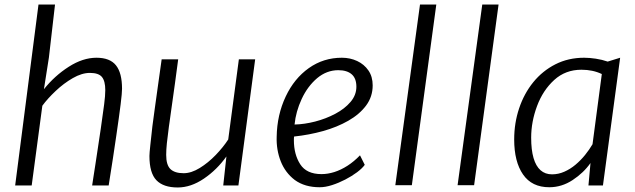

<svg xmlns="http://www.w3.org/2000/svg" viewBox="-20 -819 2803 848"><path d="M47 0 150 -799H223L196 -565L174 -425Q221.5 -484.5 283.8 -524.2Q346 -564 406 -564Q465.5 -564 492.2 -530.5Q519 -497 519 -427Q519 -418 517.5 -401Q516 -384 512.8 -358.2Q509.5 -332.5 504.8 -297.8Q500 -263 493.5 -218.8Q487 -174.5 478.8 -120Q470.5 -65.5 460 0H387Q388 -6.5 392 -32.8Q396 -59 401.5 -94Q407 -129 412 -163.5Q417 -198 420.8 -222.2Q424.5 -246.5 425 -250Q435 -320 440 -358.2Q445 -396.5 445 -421Q445 -461 430.2 -479Q415.5 -497 377 -497Q341.5 -497 301.5 -474Q261.5 -451 225.8 -417.2Q190 -383.5 167 -352L120 0Z M765 9Q701.5 9 670.8 -23Q640 -55 640 -130Q640 -142 644 -178.8Q648 -215.5 653 -261Q657.5 -296.5 663.8 -341Q670 -385.5 677.5 -439.5Q685 -493.5 694 -557H767Q759 -496.5 752.8 -451Q746.5 -405.5 741.8 -372.5Q737 -339.5 734 -317Q731 -294.5 729 -280.8Q727 -267 726 -260Q720 -216 717 -186.5Q714 -157 714 -135Q714 -90 733 -72Q752 -54 791 -54Q825 -54 862.2 -77Q899.5 -100 932.8 -134.5Q966 -169 988 -203L1035 -557H1107L1033 0H966L980 -128Q938 -69 880.5 -30Q823 9 765 9Z M1392 8Q1326 8 1282 -24Q1239.5 -56.5 1219.8 -107Q1200 -157.5 1202 -215Q1203.5 -311.5 1242 -393Q1279.5 -472.5 1344 -518.2Q1408.5 -564 1490 -564Q1526.5 -564 1557.5 -549.5Q1588.5 -535 1607.2 -507.8Q1626 -480.5 1626 -442Q1626 -392 1597 -353Q1568 -314 1518.5 -285.8Q1469 -257.5 1407 -240.2Q1345 -223 1279 -216Q1278.5 -214 1278.2 -209.8Q1278 -205.5 1278 -200Q1278 -137 1306 -93.5Q1334 -50 1400 -50Q1427.5 -50 1456.8 -59.2Q1486 -68.5 1514.8 -87Q1543.5 -105.5 1570 -133L1591 -91Q1580 -75.5 1557 -58.2Q1534 -41 1505 -26Q1476 -11 1446.5 -1.5Q1417 8 1392 8ZM1281 -269Q1324.5 -270 1372 -282.2Q1419.5 -294.5 1461 -316.5Q1502.5 -338.5 1528.2 -368.8Q1554 -399 1554 -436Q1554 -473 1533.2 -491Q1512.5 -509 1474 -509Q1448.5 -509 1425.2 -500.2Q1402 -491.5 1381 -474Q1338.5 -438 1312.5 -382Q1286.5 -326 1281 -269Z M1726 -1 1835 -799H1907L1799 -1Z M2001 -1 2110 -799H2182L2074 -1Z M2406 8Q2329 8 2290 -48.5Q2251 -105 2251 -203Q2251 -275.5 2272.8 -340.5Q2294.5 -405.5 2335.2 -455.8Q2376 -506 2433 -535Q2490 -564 2560 -564Q2583.5 -564 2611.5 -559.8Q2639.5 -555.5 2664 -547L2719 -564L2643 0H2579L2588 -99Q2557.5 -55.5 2509.2 -23.8Q2461 8 2406 8ZM2418 -49Q2446 -49 2472.2 -60.5Q2498.5 -72 2521.8 -91.5Q2545 -111 2564 -134.5Q2583 -158 2597 -182L2638 -492Q2598.5 -511 2548 -511Q2477.5 -511 2428 -466Q2378 -420.5 2352 -350.8Q2326 -281 2326 -211Q2326 -157 2336.5 -121Q2347 -85 2367.5 -67Q2388 -49 2418 -49Z"/></svg>

Font: Koeln Type Sans Light
Style: Italic
Weight: 300
Italic angle: -7.5°
Designer: Eben Sorkin
Foundry: Eben Sorkin
Version: Version 2.001